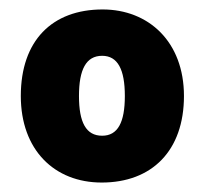

<svg xmlns="http://www.w3.org/2000/svg" viewBox="-20 -742 432 406"><path d="M369 -539C369 -654 294 -722 197 -722C90 -722 24 -656 24 -539C24 -425 95 -356 195 -356C301 -356 369 -423 369 -539ZM147 -539C147 -595 162 -624 196 -624C229 -624 244 -595 244 -539C244 -483 229 -455 196 -455C162 -455 147 -483 147 -539Z"/></svg>

Font: Noto Sans Sinhala UI Black
Style: Regular
Weight: 900
Designer: Jelle Bosma - Monotype Design Team
Foundry: Monotype Imaging Inc.
Version: Version 2.006